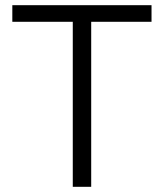

<svg xmlns="http://www.w3.org/2000/svg" viewBox="-20 -720 632 740"><path d="M260.5 0H331.5V-636H564V-700H27.5V-636H260.5Z"/></svg>

Font: MCL Standard Light
Style: Regular
Weight: 300
Designer: Květoslav Bartoš
Foundry: Florian Karsten
Version: Version 1.001;Glyphs 3.2.3 (3260)